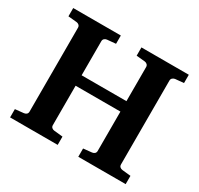

<svg xmlns="http://www.w3.org/2000/svg" viewBox="-144 -846 1056 1020"><g transform="rotate(30 384.5 -335.5)"><path d="M448.2 0V-50.8L500 -56.2Q509.3 -57.1 515.6 -62.7Q522 -68.4 522 -78.1V-319.8H247.1V-78.1Q247.1 -68.4 253.4 -62.7Q259.8 -57.1 269 -56.2L321.8 -50.8V0H29.8V-50.8L82 -56.2Q91.3 -57.1 97.7 -62.7Q104 -68.4 104 -78.1V-592.8Q104 -602.5 97.7 -608.4Q91.3 -614.3 82 -615.2L29.8 -620.1V-670.9H321.8V-620.1L269 -615.2Q259.8 -614.3 253.4 -608.4Q247.1 -602.5 247.1 -592.8V-383.8H522V-592.8Q522 -602.5 515.6 -608.4Q509.3 -614.3 500 -615.2L448.2 -620.1V-670.9H738.8V-620.1L687 -615.2Q678.7 -614.3 671.9 -608.4Q665 -602.5 665 -592.8V-78.1Q665 -68.4 671.4 -62.7Q677.7 -57.1 687 -56.2L738.8 -50.8V0Z"/></g></svg>

Font: Charis SIL
Style: Bold
Weight: 700
Foundry: SIL International
Version: Version 4.112